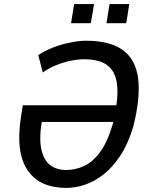

<svg xmlns="http://www.w3.org/2000/svg" viewBox="-20 -914 731 943"><path d="M307 9Q243 9 195.5 -11.5Q148 -32 117.5 -75Q87 -118 78 -184Q69 -250 83 -340L92 -397H582L571 -315H162L188 -333Q171 -239 182.5 -183.5Q194 -128 226 -103.5Q258 -79 304 -79Q348 -79 390.5 -97.5Q433 -116 470 -165Q507 -214 534 -305Q561 -417 556 -487Q551 -557 511.5 -590Q472 -623 393 -623Q363 -623 327 -615.5Q291 -608 256 -594Q221 -580 190 -558L168 -643Q200 -665 241.5 -681Q283 -697 326.5 -705.5Q370 -714 402 -714Q521 -714 584 -667.5Q647 -621 658.5 -527.5Q670 -434 635 -294Q610 -209 572 -151Q534 -93 489.5 -58Q445 -23 397.5 -7Q350 9 307 9ZM503 -800 518 -894H615L600 -800ZM329 -800 344 -894H442L426 -800Z"/></svg>

Font: Nunito Sans 7pt Condensed SemiBold
Style: Italic
Weight: 600
Width: 3
Italic angle: -9°
Designer: Vernon Adams
Foundry: Vernon Adams
Version: Version 3.101;gftools[0.9.27]